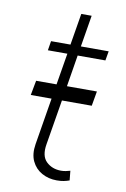

<svg xmlns="http://www.w3.org/2000/svg" viewBox="-80 -725 513 782"><g transform="rotate(10 176.5 -333.5)"><path d="M46.5 -315.3 57.9 -376.1H142.4L164.1 -506.7H83.5L89.8 -545.5H170.1L191.8 -676.1H234.7L213.1 -545.5H328.1L321.4 -506.7H206.7L185.4 -376.1H309.3L298.7 -315.3H175.4L144.5 -128.9Q136 -79.2 160.2 -56.1Q184.3 -33 221.2 -33Q232.2 -33 241.1 -35Q250 -36.9 258.9 -39.4L262.8 0Q251.8 3.9 239.5 6.4Q227.3 8.9 210.6 8.9Q176.5 8.9 149 -6.4Q121.4 -21.7 107.6 -50.6Q93.8 -79.5 100.5 -121.1L132.5 -315.3Z"/></g></svg>

Font: Inter Extra Light  BETA
Style: Italic
Weight: 200
Italic angle: 9.39999°
Designer: Rasmus Andersson
Foundry: rsms
Version: Version 3.011;git-f93a4a705